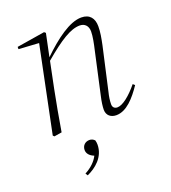

<svg xmlns="http://www.w3.org/2000/svg" viewBox="-127 -557 779 876"><g transform="rotate(-20 262.0 -118.5)"><path d="M366 12C416 12 458 -36 493 -88L484 -96C448 -52 409 -20 383 -20C368 -20 360 -29 360 -43C360 -60 363 -81 368 -100L415 -309C422 -343 427 -369 427 -398C427 -436 408 -462 367 -462C310 -462 238 -408 169 -341L192 -451L185 -457L49 -435V-424L147 -418L61 0L67 6L104 0C116 -73 127 -132 140 -198L166 -325C251 -397 304 -430 348 -430C372 -430 388 -414 388 -387C388 -363 381 -329 374 -299L329 -95C323 -70 320 -46 320 -31C320 -3 340 12 366 12ZM239 108C239 101 238 94 236 87C229 80 221 76 211 76C191 76 175 90 175 112C175 129 187 143 208 151C196 175 174 197 142 214L149 225C190 207 239 169 239 108Z"/></g></svg>

Font: Source Serif 4 Display Light
Style: Italic
Weight: 300
Italic angle: -12°
Designer: Frank Grießhammer
Foundry: Adobe Systems Incorporated
Version: Version 4.004;hotconv 1.0.117;makeotfexe 2.5.65602